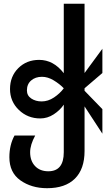

<svg xmlns="http://www.w3.org/2000/svg" viewBox="-20 -740 564 1020"><path d="M33.2 -267.1Q33.2 -334 77.1 -377.9Q121.1 -421.9 188 -421.9Q264.2 -421.9 318.8 -351.1V-720.2H429.2V-352.1L523.9 -481V-352.1L429.2 -271V-257.8L523.9 -160.2V-29.8L429.2 -174.8V62Q429.2 158.2 377.9 209Q326.7 259.8 230 259.8Q147 259.8 87.9 217.8Q29.8 176.3 29.8 95.2Q29.8 30.3 57.1 -20H167Q140.1 29.3 140.1 68.8Q140.1 114.7 166.3 142.3Q192.4 169.9 236.8 169.9Q318.8 169.9 318.8 68.8V-184.1Q298.8 -154.3 265.4 -132.6Q231.9 -110.8 193.8 -110.8Q127 -110.8 80.1 -156Q33.2 -201.2 33.2 -267.1ZM123 -259.8Q123 -231.9 146.2 -216.6Q169.4 -201.2 201.2 -201.2Q235.4 -201.2 266.8 -222.2Q298.3 -243.2 318.8 -271Q296.4 -294.4 265.1 -313.2Q233.9 -332 203.1 -332Q168 -332 145.5 -312.5Q123 -293 123 -259.8Z"/></svg>

Font: Miedinger*
Style: Bold
Weight: 700
Version: Version 001.000